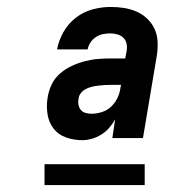

<svg xmlns="http://www.w3.org/2000/svg" viewBox="-20 -720 540 552"><path d="M216 -317Q192 -317 169.5 -325Q147 -333 133.5 -351Q120 -369 116.5 -392.5Q113 -416 117 -440Q120 -459 128.5 -477Q137 -495 152.5 -508.5Q168 -522 186.5 -530.5Q205 -539 224 -544Q243 -549 262 -550.5Q281 -552 299 -552H340L344 -573Q346 -584 344 -594Q342 -604 335 -611Q328 -618 318 -621Q308 -624 298 -624Q287 -624 276.5 -622Q266 -620 256.5 -614Q247 -608 240.5 -598.5Q234 -589 232 -578H144Q149 -604 162.5 -628Q176 -652 198 -669Q220 -686 246 -693Q272 -700 298 -700Q318 -700 337 -697Q356 -694 373 -686.5Q390 -679 403.5 -666Q417 -653 424.5 -636.5Q432 -620 433 -600.5Q434 -581 431 -561L391 -323H303L311 -377Q304 -364 294 -352.5Q284 -341 271 -333Q258 -325 244 -321Q230 -317 216 -317Q216 -317 216 -317Q216 -317 216 -317ZM242 -393Q257 -393 272 -397.5Q287 -402 298.5 -412.5Q310 -423 317 -437Q324 -451 326 -466L328 -476H299Q291 -476 282 -475.5Q273 -475 264 -474Q255 -473 246 -471Q237 -469 228.5 -465Q220 -461 213.5 -453.5Q207 -446 206 -437Q204 -428 205.5 -419.5Q207 -411 212 -404.5Q217 -398 225.5 -395.5Q234 -393 242 -393ZM108 -188V-248H396V-188Z"/></svg>

Font: Iosevka Curly Oblique
Style: Bold
Weight: 700
Italic angle: -9°
Monospace: yes
Designer: Belleve Invis
Foundry: Belleve Invis
Version: Version 11.1.0; ttfautohint (v1.8.3)